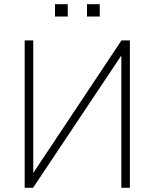

<svg xmlns="http://www.w3.org/2000/svg" viewBox="-20 -898 740 918"><path d="M98 0V-705H139V-53H127L561 -705H601V0H560V-652H573L138 0ZM396 -819V-878H457V-819ZM243 -819V-878H304V-819Z"/></svg>

Font: Nunito Sans 10pt SemiCondensed ExtraLight
Style: Regular
Weight: 250
Width: 4
Designer: Vernon Adams
Foundry: Vernon Adams
Version: Version 3.101;gftools[0.9.27]